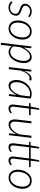

<svg xmlns="http://www.w3.org/2000/svg" viewBox="1658 -2370 888 4244"><g transform="rotate(90 2102.0 -248.0)"><path d="M348.5 -436.5Q344.5 -429.5 337.5 -429.5Q332.5 -429.5 325.2 -435.8Q318 -442 305.8 -449.8Q293.5 -457.5 275 -463.8Q256.5 -470 229 -470Q203.5 -470 180.8 -461.5Q158 -453 141.2 -438.8Q124.5 -424.5 114.8 -405.8Q105 -387 105 -366Q105 -345.5 114.5 -331.5Q124 -317.5 139.8 -307.2Q155.5 -297 175.2 -289.5Q195 -282 216 -274.5Q237 -267 256.8 -257.8Q276.5 -248.5 292.2 -235.5Q308 -222.5 317.5 -203.8Q327 -185 327 -158.5Q327 -126.5 314.2 -96.5Q301.5 -66.5 277.8 -43.2Q254 -20 220.8 -6Q187.5 8 146.5 8Q98.5 8 65.8 -8.8Q33 -25.5 9.5 -52.5L21.5 -69.5Q27 -77.5 35 -77.5Q40 -77.5 47.5 -69.5Q55 -61.5 68 -51.8Q81 -42 101.5 -34Q122 -26 153 -26Q183 -26 207.2 -35.8Q231.5 -45.5 248.8 -62.5Q266 -79.5 275.5 -101.8Q285 -124 285 -149Q285 -171 275.5 -186Q266 -201 250.2 -211.8Q234.5 -222.5 214.8 -230Q195 -237.5 174 -244.8Q153 -252 133.2 -260.8Q113.5 -269.5 97.8 -282Q82 -294.5 72.5 -312.5Q63 -330.5 63 -356.5Q63 -385.5 75.5 -412.2Q88 -439 110.5 -459.8Q133 -480.5 164.2 -492.8Q195.5 -505 232.5 -505Q274.5 -505 305.2 -492Q336 -479 360 -453Z M613.5 -31Q657 -31 692.8 -53.8Q728.5 -76.5 754 -114.2Q779.5 -152 793.2 -200.8Q807 -249.5 807 -301Q807 -381 771.5 -424Q736 -467 673 -467Q629.5 -467 593.8 -444.5Q558 -422 532.8 -384.8Q507.5 -347.5 493.5 -299Q479.5 -250.5 479.5 -198Q479.5 -118.5 514.8 -74.8Q550 -31 613.5 -31ZM609.5 6.5Q569.5 6.5 536.8 -7.5Q504 -21.5 480.8 -48Q457.5 -74.5 444.8 -112.2Q432 -150 432 -198Q432 -258.5 450 -314Q468 -369.5 500.8 -412Q533.5 -454.5 578.5 -479.8Q623.5 -505 677.5 -505Q717.5 -505 750.2 -491Q783 -477 806.2 -450.5Q829.5 -424 842.2 -386.2Q855 -348.5 855 -301.5Q855 -241 836.8 -185.5Q818.5 -130 786 -87.2Q753.5 -44.5 708.5 -19Q663.5 6.5 609.5 6.5Z M1005 -102.5Q1027 -63 1059 -47Q1091 -31 1125.5 -31Q1157 -31 1184.2 -43.8Q1211.5 -56.5 1233.8 -78.5Q1256 -100.5 1273.2 -129.8Q1290.5 -159 1302.2 -191.5Q1314 -224 1320.2 -258.2Q1326.5 -292.5 1326.5 -325Q1326.5 -392 1301 -429.2Q1275.5 -466.5 1226.5 -466.5Q1198 -466.5 1169.2 -450.5Q1140.5 -434.5 1114 -405.5Q1087.5 -376.5 1064 -335.8Q1040.5 -295 1022.5 -245ZM1030.5 -324.5Q1050 -365 1074.2 -398.2Q1098.5 -431.5 1125.5 -455.2Q1152.5 -479 1182 -492Q1211.5 -505 1242 -505Q1274.5 -505 1299 -492.5Q1323.5 -480 1340 -457.2Q1356.5 -434.5 1365 -402Q1373.5 -369.5 1373.5 -329.5Q1373.5 -291 1365.5 -251.2Q1357.5 -211.5 1342.8 -174.2Q1328 -137 1306.8 -104Q1285.5 -71 1258.5 -46.5Q1231.5 -22 1199.2 -7.8Q1167 6.5 1131 6.5Q1090.5 6.5 1056.2 -11.5Q1022 -29.5 1000.5 -64.5L971 176H925L1007 -499H1028.5Q1046 -499 1046 -481Z M1547 -333.5Q1567.5 -382.5 1591.8 -418.5Q1616 -454.5 1643.2 -475.5Q1670.5 -496.5 1700 -501.5Q1729.5 -506.5 1760 -494.5L1751.5 -450Q1717.5 -463 1687 -456.2Q1656.5 -449.5 1629.8 -424.2Q1603 -399 1580.2 -356Q1557.5 -313 1539.5 -254L1509 0H1462.5L1522.5 -499H1544Q1561.5 -499 1561.5 -481Z M2110.5 -458.5Q2095.5 -464 2079.5 -466.2Q2063.5 -468.5 2047 -468.5Q1997 -468.5 1951.5 -444Q1906 -419.5 1871.5 -378.5Q1837 -337.5 1816.5 -284.5Q1796 -231.5 1796 -174.5Q1796 -107.5 1818.8 -70.2Q1841.5 -33 1889.5 -33Q1918 -33 1945.5 -49Q1973 -65 1998.2 -94Q2023.5 -123 2045.5 -163.8Q2067.5 -204.5 2085 -254ZM2078 -173Q2059 -133 2036.2 -99.8Q2013.5 -66.5 1987.5 -43Q1961.5 -19.5 1933 -6.5Q1904.5 6.5 1874 6.5Q1843 6.5 1819.2 -5.8Q1795.5 -18 1779.8 -40.5Q1764 -63 1756 -95Q1748 -127 1748 -167Q1748 -210.5 1759.2 -252.2Q1770.5 -294 1790.5 -331.5Q1810.5 -369 1838.5 -400.5Q1866.5 -432 1900.5 -455Q1934.5 -478 1973 -491Q2011.5 -504 2052.5 -504Q2082 -504 2108.2 -498.8Q2134.5 -493.5 2159.5 -480.5L2101 0H2078Q2068 0 2064.5 -5.5Q2061 -11 2061 -18Z M2290.5 -83.5Q2290.5 -86.5 2290.8 -91Q2291 -95.5 2291.8 -104.5Q2292.5 -113.5 2294 -127.8Q2295.5 -142 2298.5 -164L2332.5 -446.5H2267Q2262 -446.5 2259 -449.5Q2256 -452.5 2257 -458L2259.5 -476.5L2338 -482.5L2371 -660.5Q2372 -665 2375.5 -668.5Q2379 -672 2384 -672H2407L2383.5 -482H2527.5L2523.5 -446.5H2379.5L2345 -165.5Q2342.5 -145 2340.8 -132Q2339 -119 2338.2 -110.8Q2337.5 -102.5 2337.2 -98.5Q2337 -94.5 2337 -92.5Q2337 -60 2352.2 -45.5Q2367.5 -31 2391.5 -31Q2408 -31 2420.8 -36.2Q2433.5 -41.5 2443 -47.8Q2452.5 -54 2458.5 -59.2Q2464.5 -64.5 2467.5 -64.5Q2472.5 -64.5 2475 -59.5L2484 -38.5Q2464 -17.5 2435.5 -4.8Q2407 8 2378.5 8Q2337.5 8 2314.2 -14.5Q2291 -37 2290.5 -83.5Z M3027.5 -497.5 2967.5 0H2945.5Q2936 0 2931.8 -5Q2927.5 -10 2927.5 -18.5L2942.5 -160Q2922 -120.5 2897.5 -89.5Q2873 -58.5 2845.8 -37.2Q2818.5 -16 2789.2 -4.8Q2760 6.5 2731 6.5Q2667 6.5 2639.5 -42.8Q2612 -92 2623 -181L2660.5 -497.5H2707.5L2670 -181Q2661.5 -109.5 2679.5 -71.2Q2697.5 -33 2747 -33Q2774.5 -33 2802.8 -47Q2831 -61 2857.5 -87.2Q2884 -113.5 2907.5 -150.2Q2931 -187 2949 -233L2980.5 -497.5Z M3146.5 -83.5Q3146.5 -86.5 3146.8 -91Q3147 -95.5 3147.8 -104.5Q3148.5 -113.5 3150.2 -127.8Q3152 -142 3154.5 -164L3189 -447H3124Q3119 -447 3116 -450Q3113 -453 3113.5 -458.5L3115.5 -476L3194.5 -482L3227 -660.5Q3228.5 -665 3231.8 -668.5Q3235 -672 3240 -672H3263.5L3240 -481.5H3486.5L3519.5 -660.5Q3520.5 -665 3524 -668.5Q3527.5 -672 3532.5 -672H3555.5L3532 -481.5H3676L3671.5 -447H3528L3493.5 -165.5Q3491 -145 3489.2 -132Q3487.5 -119 3486.8 -110.8Q3486 -102.5 3485.8 -98.5Q3485.5 -94.5 3485.5 -92.5Q3485.5 -60 3500.8 -45.5Q3516 -31 3540 -31Q3556.5 -31 3569.2 -36.2Q3582 -41.5 3591.5 -47.8Q3601 -54 3607 -59.2Q3613 -64.5 3616 -64.5Q3619 -64.5 3620.5 -63.2Q3622 -62 3623.5 -59.5L3632.5 -38.5Q3612.5 -17.5 3584 -4.8Q3555.5 8 3527 8Q3486 8 3462.8 -14.5Q3439.5 -37 3439 -83.5Q3439 -86.5 3439.2 -91Q3439.5 -95.5 3440.2 -104.5Q3441 -113.5 3442.5 -127.8Q3444 -142 3447 -164L3481.5 -447H3235.5L3201 -165.5Q3198.5 -145 3197 -132Q3195.5 -119 3194.8 -110.8Q3194 -102.5 3193.8 -98.5Q3193.5 -94.5 3193.5 -92.5Q3193.5 -60 3208.5 -45.5Q3223.5 -31 3247.5 -31Q3264 -31 3277 -36.2Q3290 -41.5 3299.2 -47.8Q3308.5 -54 3314.8 -59.2Q3321 -64.5 3324 -64.5Q3328.5 -64.5 3331 -59.5L3340.5 -38.5Q3320 -17.5 3291.8 -4.8Q3263.5 8 3234.5 8Q3193.5 8 3170.5 -14.5Q3147.5 -37 3146.5 -83.5Z M3912 -31Q3955.5 -31 3991.2 -53.8Q4027 -76.5 4052.5 -114.2Q4078 -152 4091.8 -200.8Q4105.5 -249.5 4105.5 -301Q4105.5 -381 4070 -424Q4034.5 -467 3971.5 -467Q3928 -467 3892.2 -444.5Q3856.5 -422 3831.2 -384.8Q3806 -347.5 3792 -299Q3778 -250.5 3778 -198Q3778 -118.5 3813.2 -74.8Q3848.5 -31 3912 -31ZM3908 6.5Q3868 6.5 3835.2 -7.5Q3802.5 -21.5 3779.2 -48Q3756 -74.5 3743.2 -112.2Q3730.5 -150 3730.5 -198Q3730.5 -258.5 3748.5 -314Q3766.5 -369.5 3799.2 -412Q3832 -454.5 3877 -479.8Q3922 -505 3976 -505Q4016 -505 4048.8 -491Q4081.5 -477 4104.8 -450.5Q4128 -424 4140.8 -386.2Q4153.5 -348.5 4153.5 -301.5Q4153.5 -241 4135.2 -185.5Q4117 -130 4084.5 -87.2Q4052 -44.5 4007 -19Q3962 6.5 3908 6.5Z"/></g></svg>

Font: Lato 2
Style: Italic
Weight: 300
Italic angle: -7°
Designer: Lukasz Dziedzic with Adam Twardoch and Botio Nikoltchev
Foundry: tyPoland Lukasz Dziedzic
Version: Version 2.015; 2015-08-06; http://www.latofonts.com/